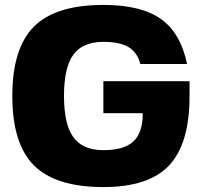

<svg xmlns="http://www.w3.org/2000/svg" viewBox="-20 -740 820 780"><path d="M400 -280V-410H750V-350Q750 -156 667 -68Q584 20 400 20Q206 20 118 -68Q30 -156 30 -350Q30 -544 118 -632Q206 -720 400 -720Q553 -720 633.5 -663Q714 -606 740 -480H550Q538 -527 502.5 -548.5Q467 -570 400 -570Q316 -570 278 -518Q240 -466 240 -350Q240 -235 278 -182.5Q316 -130 400 -130Q484 -130 522 -165.5Q560 -201 560 -280Z"/></svg>

Font: Fivo Sans Modern Heavy
Style: Regular
Weight: 900
Designer: Alexander Slobzheninov
Foundry: Alexander Slobzheninov
Version: 1.0